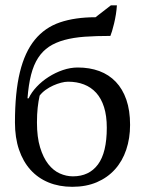

<svg xmlns="http://www.w3.org/2000/svg" viewBox="-20 -702 549 733"><path d="M37.1 -234.4Q37.1 -349.1 55.9 -426.3Q74.7 -503.4 112.8 -550Q150.9 -596.7 208.7 -616.5Q266.6 -636.2 344.7 -636.2L403.3 -681.6H426.3Q425.3 -665 422.4 -646.7Q419.4 -628.4 415.5 -612.1Q411.6 -595.7 407.7 -583Q403.8 -570.3 401.4 -564.9Q346.7 -564.9 303.2 -561.8Q259.8 -558.6 225.8 -549.3Q191.9 -540 167.2 -523.7Q142.6 -507.3 125.5 -481Q108.4 -454.6 98.6 -416.5Q88.9 -378.4 85 -326.7H89.4Q100.1 -349.6 120.1 -370.8Q140.1 -392.1 165.8 -408.4Q191.4 -424.8 220.2 -434.6Q249 -444.3 276.9 -444.3Q322.3 -444.3 359.1 -430.7Q396 -417 422.1 -389.6Q448.2 -362.3 462.4 -321.3Q476.6 -280.3 476.6 -225.1Q476.6 -173.8 461.9 -130.4Q447.3 -86.9 418.9 -55.4Q390.6 -23.9 349.6 -6.3Q308.6 11.2 255.9 11.2Q206.1 11.2 165.5 -5.4Q125 -22 96.4 -53.7Q67.9 -85.4 52.5 -130.9Q37.1 -176.3 37.1 -234.4ZM121.1 -234.4Q121.1 -178.2 133.1 -139.2Q145 -100.1 164.3 -75.4Q183.6 -50.8 208.3 -39.8Q232.9 -28.8 258.3 -28.8Q320.3 -28.8 354 -74.2Q387.7 -119.6 387.7 -214.4Q387.7 -259.8 377.2 -293Q366.7 -326.2 347.2 -347.7Q327.6 -369.1 300.5 -379.6Q273.4 -390.1 239.7 -390.1Q228 -390.1 213.1 -386.2Q198.2 -382.3 183.1 -375.5Q168 -368.7 154.3 -358.9Q140.6 -349.1 131.3 -336.9Q126.5 -314.9 123.8 -290.5Q121.1 -266.1 121.1 -234.4Z"/></svg>

Font: PT Astra Serif
Style: Regular
Weight: 400
Designer: A.Korolkova, I. Chaeva
Foundry: ParaType Ltd
Version: Version 1.002